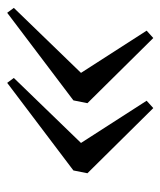

<svg xmlns="http://www.w3.org/2000/svg" viewBox="25 -518 457 548"><g transform="rotate(90 254.0 -243.5)"><path d="M288 -452 474 -264 466 -224 216 -35 202 -54 413 -272 404 -220 267 -433ZM88 -452 274 -264 266 -224 16 -35 2 -54 213 -272 204 -220 67 -433Z"/></g></svg>

Font: Source Serif 4 48pt SemiBold
Style: Italic
Weight: 600
Italic angle: -12°
Designer: Frank Grießhammer
Foundry: Adobe Systems Incorporated
Version: Version 4.004;hotconv 1.0.116;makeotfexe 2.5.65601